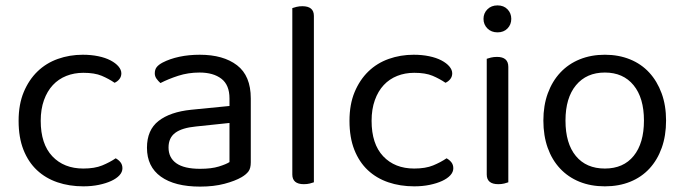

<svg xmlns="http://www.w3.org/2000/svg" viewBox="-20 -678 2539 712"><path d="M289 -408Q255 -408 226 -396.5Q197 -385 176 -362.5Q155 -340 143 -306.5Q131 -273 131 -230Q131 -144 174 -98.5Q217 -53 289 -53Q331 -53 359 -64.5Q387 -76 409 -91Q420 -85 427 -76Q434 -67 434 -54Q434 -40 423 -28Q412 -16 392.5 -7Q373 2 346.5 7.5Q320 13 289 13Q237 13 193 -2Q149 -17 117 -47Q85 -77 67 -122.5Q49 -168 49 -230Q49 -291 68 -336.5Q87 -382 119 -413Q151 -444 194.5 -459.5Q238 -475 287 -475Q318 -475 344.5 -469.5Q371 -464 390 -454Q409 -444 419.5 -431.5Q430 -419 430 -406Q430 -394 423 -385Q416 -376 405 -371Q383 -386 357 -397Q331 -408 289 -408Z M722 -52Q764 -52 791.5 -60.5Q819 -69 831 -77V-222L707 -209Q655 -204 630 -185.5Q605 -167 605 -131Q605 -93 634 -72.5Q663 -52 722 -52ZM721 -475Q808 -475 859 -436Q910 -397 910 -313V-76Q910 -54 901.5 -42.5Q893 -31 876 -21Q852 -7 812.5 3.5Q773 14 722 14Q628 14 576.5 -23Q525 -60 525 -130Q525 -196 568 -229.5Q611 -263 689 -271L831 -285V-313Q831 -363 801 -386Q771 -409 720 -409Q678 -409 641 -397Q604 -385 575 -370Q567 -377 560.5 -386Q554 -395 554 -406Q554 -420 561 -429Q568 -438 583 -446Q610 -460 645 -467.5Q680 -475 721 -475Z M1144 -2Q1139 0 1129 2.5Q1119 5 1107 5Q1064 5 1064 -31V-648Q1069 -650 1079.5 -652.5Q1090 -655 1101 -655Q1144 -655 1144 -619V-2Z M1516 -408Q1482 -408 1453 -396.5Q1424 -385 1403 -362.5Q1382 -340 1370 -306.5Q1358 -273 1358 -230Q1358 -144 1401 -98.5Q1444 -53 1516 -53Q1558 -53 1586 -64.5Q1614 -76 1636 -91Q1647 -85 1654 -76Q1661 -67 1661 -54Q1661 -40 1650 -28Q1639 -16 1619.5 -7Q1600 2 1573.5 7.5Q1547 13 1516 13Q1464 13 1420 -2Q1376 -17 1344 -47Q1312 -77 1294 -122.5Q1276 -168 1276 -230Q1276 -291 1295 -336.5Q1314 -382 1346 -413Q1378 -444 1421.5 -459.5Q1465 -475 1514 -475Q1545 -475 1571.5 -469.5Q1598 -464 1617 -454Q1636 -444 1646.5 -431.5Q1657 -419 1657 -406Q1657 -394 1650 -385Q1643 -376 1632 -371Q1610 -386 1584 -397Q1558 -408 1516 -408Z M1865 -2Q1860 0 1850 2.5Q1840 5 1828 5Q1785 5 1785 -31V-460Q1790 -462 1800.5 -464.5Q1811 -467 1823 -467Q1865 -467 1865 -430ZM1773 -608Q1773 -629 1787.5 -643.5Q1802 -658 1825 -658Q1848 -658 1862 -643.5Q1876 -629 1876 -608Q1876 -587 1862 -572.5Q1848 -558 1825 -558Q1802 -558 1787.5 -572.5Q1773 -587 1773 -608Z M2450 -231Q2450 -175 2434 -130Q2418 -85 2388.5 -53Q2359 -21 2317 -4Q2275 13 2223 13Q2171 13 2129 -4Q2087 -21 2057 -53Q2027 -85 2011 -130Q1995 -175 1995 -231Q1995 -287 2011.5 -332Q2028 -377 2058 -409Q2088 -441 2130 -458Q2172 -475 2223 -475Q2274 -475 2316 -458Q2358 -441 2387.5 -409Q2417 -377 2433.5 -332Q2450 -287 2450 -231ZM2223 -409Q2155 -409 2116 -362Q2077 -315 2077 -231Q2077 -146 2115.5 -99.5Q2154 -53 2223 -53Q2292 -53 2330 -100Q2368 -147 2368 -231Q2368 -315 2329.5 -362Q2291 -409 2223 -409Z"/></svg>

Font: Baloo Chettan 2
Style: Regular
Weight: 400
Designer: Maithili Shingre, Unnati Kotecha and Ek Type
Foundry: Ek Type
Version: Version 1.640;hotconv 1.0.111;makeotfexe 2.5.65597; ttfautoh